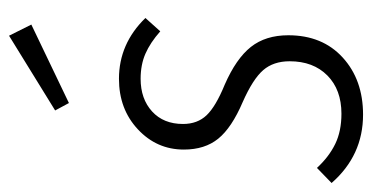

<svg xmlns="http://www.w3.org/2000/svg" viewBox="-226 -599 831 429"><g transform="rotate(-90 189.5 -384.5)"><path d="M324.2 -779.8 349.1 -730 173.8 -646 157.2 -676.8ZM228 -534.2Q306.2 -534.2 363.8 -475.1L334 -441.9Q308.6 -464.4 283.9 -475.1Q259.3 -485.8 228 -485.8Q183.1 -485.8 155 -460.2Q127 -434.6 127 -391.1Q127 -358.9 146.5 -338.4Q166 -317.9 214.8 -297.9Q272.9 -272.5 299.1 -239.5Q325.2 -206.5 325.2 -155.8Q325.2 -79.6 275.4 -34.2Q225.6 11.2 147.9 11.2Q56.6 11.2 -4.9 -59.1L28.8 -91.8Q53.7 -64.9 82.3 -51Q110.8 -37.1 149.9 -37.1Q203.6 -37.1 235.4 -68.6Q267.1 -100.1 267.1 -152.8Q267.1 -189 247.3 -211.9Q227.5 -234.9 175.8 -257.8Q118.7 -282.2 94.2 -312.3Q69.8 -342.3 69.8 -389.2Q69.8 -449.7 115 -491.9Q160.2 -534.2 228 -534.2Z"/></g></svg>

Font: Fira Sans Compressed Light
Style: Italic
Weight: 300
Width: 3
Italic angle: -8°
Designer: Carrois Corporate & Edenspiekermann AG
Foundry: Carrois Corporate GbR & Edenspiekermann AG
Version: Version 4.203;PS 004.203;hotconv 1.0.88;makeotf.lib2.5.64775